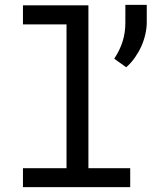

<svg xmlns="http://www.w3.org/2000/svg" viewBox="-20 -772 640 792"><path d="M74.7 -750V-671.4H254.4V-78.1H74.7V0H517.1V-78.1H344.7V-750ZM585.4 -680.2V-752H497.1V-678.7Q497.1 -636.7 485.6 -600.6Q474.1 -564.5 451.2 -529.8L500.5 -494.6Q521 -512.2 536.6 -534.7Q552.2 -557.1 563.5 -582Q574.2 -606.4 579.8 -631.8Q585.4 -657.2 585.4 -680.2Z"/></svg>

Font: RobotoMono Nerd Font
Style: Regular
Weight: 400
Monospace: yes
Designer: Google
Version: Version 3.000;Nerd Fonts 3.2.1